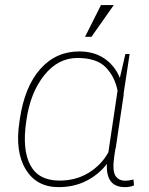

<svg xmlns="http://www.w3.org/2000/svg" viewBox="-20 -746 601 776"><path d="M220.7 -16.1Q286.6 -16.1 337.9 -47.4Q389.2 -78.6 418 -130.4L455.1 -379.4Q444.3 -435.5 407.7 -473.6Q371.1 -511.7 293 -511.7Q214.8 -511.7 159.2 -442.4Q103.5 -373 87.4 -264.6L85.9 -254.4Q69.3 -141.1 102.5 -78.6Q135.7 -16.1 220.7 -16.1ZM487.3 -15.6Q500 -15.6 519.5 -20.5L521.5 3.4Q505.9 10.3 484.9 10.3Q407.2 10.3 412.1 -83.5Q378.9 -40.5 329.1 -15.1Q279.3 10.3 217.3 10.3Q127.9 10.7 84 -61.5Q40 -133.8 58.6 -254.4L60.1 -264.6Q79.6 -395.5 142.6 -466.8Q205.6 -538.1 300.3 -538.1Q360.4 -538.1 402.3 -509.3Q444.3 -480.5 464.4 -431.2L486.8 -527.8H503.9L479.5 -366.7L480 -363.8L447.8 -148.4L446.3 -144L441.9 -114.7Q433.6 -58.6 445.8 -37.1Q458 -15.6 487.3 -15.6ZM388.2 -725.6H439.9L349.6 -597.2H323.7Z"/></svg>

Font: Roboto-ThinItalic
Style: Italic
Weight: 250
Italic angle: -12°
Designer: Google
Version: Version 1.100141; 2013; ttfautohint (v0.94.14-c901) -l 8 -r 